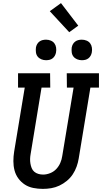

<svg xmlns="http://www.w3.org/2000/svg" viewBox="-20 -1206 656 1234"><path d="M255 8Q224 8 194 2Q164 -4 140 -19.5Q116 -35 98.5 -58.5Q81 -82 73.5 -110.5Q66 -139 66 -170Q66 -201 71 -232L139 -643H96V-735H302L303 -643H247L177 -217Q174 -201 173.5 -185.5Q173 -170 175.5 -155Q178 -140 183.5 -126Q189 -112 200 -102.5Q211 -93 226 -88.5Q241 -84 257 -84Q279 -84 302 -93Q325 -102 341.5 -119.5Q358 -137 367.5 -159Q377 -181 380 -203L453 -643H410L409 -735H616V-643H561L486 -188Q482 -162 472.5 -135.5Q463 -109 447.5 -85.5Q432 -62 409.5 -43.5Q387 -25 361.5 -13Q336 -1 309 3.5Q282 8 255 8ZM506 -819Q490 -819 475.5 -825Q461 -831 452 -842.5Q443 -854 441 -869.5Q439 -885 441 -901Q443 -912 448.5 -922Q454 -932 463.5 -939Q473 -946 484 -948.5Q495 -951 506 -951Q522 -951 536.5 -945Q551 -939 559.5 -927.5Q568 -916 570.5 -900.5Q573 -885 570 -869Q568 -858 562.5 -848Q557 -838 548 -831Q539 -824 528 -821.5Q517 -819 506 -819ZM276 -819Q260 -819 245.5 -825Q231 -831 222 -842.5Q213 -854 211 -869.5Q209 -885 211 -901Q213 -912 218.5 -922Q224 -932 233.5 -939Q243 -946 254 -948.5Q265 -951 276 -951Q292 -951 306.5 -945Q321 -939 329.5 -927.5Q338 -916 340.5 -900.5Q343 -885 340 -869Q338 -858 332.5 -848Q327 -838 318 -831Q309 -824 298 -821.5Q287 -819 276 -819ZM425 -999 300 -1134 372 -1186 483 -1041Z"/></svg>

Font: Iosevka Etoile Semibold
Style: Italic
Weight: 600
Italic angle: -9°
Designer: Belleve Invis
Foundry: Belleve Invis
Version: Version 22.1.2; ttfautohint (v1.8.4)